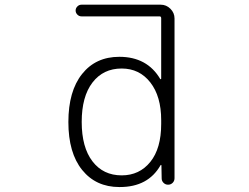

<svg xmlns="http://www.w3.org/2000/svg" viewBox="-20 -793 1040 802"><path d="M488.3 -60.5Q562.5 -60.5 607.9 -116.7Q653.3 -172.9 653.3 -275.4V-291Q653.3 -390.6 607.9 -448.7Q562.5 -506.8 488.3 -506.8Q411.1 -506.8 366.2 -448.2Q321.3 -389.6 321.3 -283.7Q321.3 -177.7 366.2 -119.1Q411.1 -60.5 488.3 -60.5ZM653.3 -716.8Q653.3 -724.6 646.5 -724.6H320.3Q310.5 -724.6 303.2 -731.9Q295.9 -739.3 295.9 -749Q295.9 -758.8 303.2 -766.1Q310.5 -773.4 320.3 -773.4H651.4Q674.8 -773.4 691.9 -756.3Q709 -739.3 709 -715.8V-48.8Q709 -37.1 701.2 -29.3Q693.4 -21.5 682.1 -21.5Q670.9 -21.5 663.1 -29.3Q655.3 -37.1 655.3 -47.9L654.3 -101.6Q654.3 -103.5 652.8 -104Q651.4 -104.5 650.4 -102.5Q598.6 -11.7 480.5 -11.7Q479.5 -11.7 478.5 -11.7Q380.9 -11.7 323.2 -83Q265.6 -154.3 265.6 -283.2Q265.6 -412.1 322.8 -483.9Q379.9 -555.7 478.5 -555.7Q594.7 -555.7 649.4 -462.9Q650.4 -461.9 651.9 -462.4Q653.3 -462.9 653.3 -464.8Z"/></svg>

Font: Rounded Mgen+ 1mn light
Style: Regular
Weight: 200
Designer: [Source Han Sans]
Ryoko NISHIZUKA  (kana & ideographs); Paul D. Hunt (Latin, Greek & Cyrillic); Wenlong ZHANG  (bopomofo
Version: Version 1.059.20150602